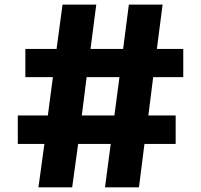

<svg xmlns="http://www.w3.org/2000/svg" viewBox="-20 -800 854 817"><path d="M55.7 -187.5V-308.6H183.6L205.1 -471.7H87.9V-591.8H220.7L246.1 -780.3H389.6L365.2 -591.8H503.9L528.3 -780.3H671.9L647.5 -591.8H759.8V-471.7H631.8L611.3 -308.6H727.5V-187.5H594.7L571.3 -2.9H426.8L451.2 -187.5H312.5L287.1 -2.9H143.6L168.9 -187.5ZM328.1 -308.6H466.8L488.3 -471.7H348.6Z"/></svg>

Font: Gothic A1 Black
Style: Regular
Weight: 900
Version: Version 2.50